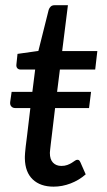

<svg xmlns="http://www.w3.org/2000/svg" viewBox="-20 -690 401 718"><path d="M73 -97Q73 -100 73 -104.8Q73 -109.5 73.8 -118.8Q74.5 -128 76.2 -142.8Q78 -157.5 81 -181L93.5 -286H36.5Q28 -286 22.5 -291.8Q17 -297.5 18 -308L23.5 -346.5H101L111.5 -430H56.5Q49 -430 44.5 -435.2Q40 -440.5 41.5 -450.5L45.5 -488.5L123.5 -499.5L162 -653Q164.5 -661 170 -665.8Q175.5 -670.5 184 -670.5H234L212.5 -499H344L336 -430H204L193.5 -346.5H320.5L313 -286H186L174 -185.5Q171.5 -165 170 -152.5Q168.5 -140 167.8 -132.8Q167 -125.5 166.8 -122.5Q166.5 -119.5 166.5 -118Q166.5 -94 178.2 -81.8Q190 -69.5 209.5 -69.5Q222 -69.5 231.5 -73Q241 -76.5 248.2 -81Q255.5 -85.5 260.2 -89Q265 -92.5 269 -92.5Q273.5 -92.5 275.8 -90.5Q278 -88.5 280.5 -83.5L300.5 -38Q275.5 -16 244 -4Q212.5 8 180.5 8Q131 8 102.5 -19Q74 -46 73 -97Z"/></svg>

Font: Lato Medium
Style: Italic
Weight: 500
Italic angle: -7°
Designer: Lukasz Dziedzic
Foundry: tyPoland Lukasz Dziedzic
Version: Version 2.006; 2014-01-15